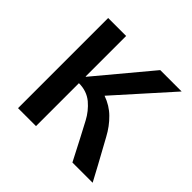

<svg xmlns="http://www.w3.org/2000/svg" viewBox="-141 -675 812 812"><g transform="rotate(45 264.5 -269.5)"><path d="M514.6 0Q491.2 -44.9 418 -177.7Q395.5 -219.7 364.3 -250Q334 -280.3 290 -295.9Q362.3 -377 507.8 -539.1Q475.6 -539.1 379.9 -539.1Q329.1 -478.5 177.7 -296.9Q177.7 -296.9 175.8 -296.9Q175.8 -357.4 175.8 -539.1Q149.4 -539.1 68.4 -539.1Q68.4 -404.3 68.4 0Q94.7 0 175.8 0Q175.8 -64.5 175.8 -256.8Q222.7 -256.8 255.9 -229.5Q288.1 -202.1 307.6 -165Q336.9 -110.4 393.6 0Q423.8 0 514.6 0Z"/></g></svg>

Font: DaxlinePro-Medium
Style: Medium
Weight: 400
Designer: Hans Reichel
Version: Version 7.502; 2006